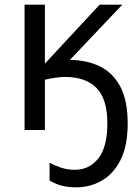

<svg xmlns="http://www.w3.org/2000/svg" viewBox="-20 -556 600 821"><path d="M526 -29Q526 68 495.5 128Q465 188 415 216.5Q365 245 306 245Q270 245 242.5 237.5Q215 230 192 216V140Q215 152 241.5 161Q268 170 301 170Q361 170 400 122Q439 74 439 -29Q439 -133 392.5 -180Q346 -227 258 -227Q240 -227 216 -223.5Q192 -220 172 -215V0H85V-536H172V-284L406 -536H503L279 -300Q353 -299 408.5 -271.5Q464 -244 495 -184.5Q526 -125 526 -29Z"/></svg>

Font: Go Noto Kurrent-Regular
Style: Regular
Weight: 400
Designer: Monotype Design Team
Foundry: Monotype Imaging Inc.
Version: Version 2.012; ttfautohint (v1.8.4.7-5d5b)